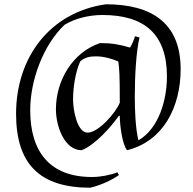

<svg xmlns="http://www.w3.org/2000/svg" viewBox="-20 -686 900 896"><path d="M241 -176C241 -96 281 15 361 15C424 -10 496 -91 535 -146L539 -145C539 -105 550 -12 573 15C743 -27 823 -188 823 -363C823 -578 689 -666 474 -666C213 -629 55 -418 55 -155C55 80 166 190 401 190C445 180 498 157 535 131L528 118C492 132 447 140 409 140C214 140 121 24 121 -172C121 -310 181 -475 281 -570C328 -599 393 -616 458 -616C655 -616 759 -526 759 -329C759 -219 721 -86 626 -31C612 -88 609 -173 609 -235C609 -336 616 -448 631 -511L610 -517C605 -500 596 -478 587 -464C535 -479 501 -485 447 -485C319 -442 241 -311 241 -176ZM321 -221C321 -277 331 -346 354 -399C376 -419 399 -423 428 -423C462 -423 501 -413 532 -399C537 -368 539 -336 539 -207C521 -160 439 -67 389 -67C340 -67 321 -172 321 -221Z"/></svg>

Font: Almendra
Style: Regular
Weight: 400
Designer: Ana Sanfelippo
Foundry: Ana Sanfelippo
Version: Version 1.003